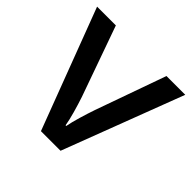

<svg xmlns="http://www.w3.org/2000/svg" viewBox="-142 -674 810 810"><g transform="rotate(45 263.0 -269.5)"><path d="M204 0H321L526 -539H414L302 -224C288 -183 270 -125 264 -91H260C255 -124 238 -182 224 -224L112 -539H0Z"/></g></svg>

Font: Noto Sans Bamum Medium
Style: Regular
Weight: 500
Designer: Monotype Design Team
Foundry: Monotype Imaging Inc.
Version: Version 2.002